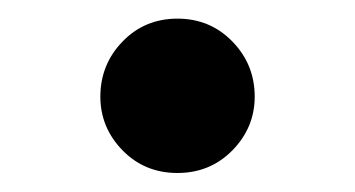

<svg xmlns="http://www.w3.org/2000/svg" viewBox="-20 -467 375 203"><path d="M167.6 -284.1Q132.9 -284.1 109.5 -308.1Q86.1 -332.2 86.1 -364.8Q86.1 -398.8 109.5 -423Q132.9 -447.3 167.6 -447.3Q202.2 -447.3 225.8 -423Q249.3 -398.8 249.3 -364.8Q249.3 -332.2 225.8 -308.1Q202.2 -284.1 167.6 -284.1Z"/></svg>

Font: Noto Serif HK ExtraLight
Style: Regular
Weight: 200
Designer: Ryoko NISHIZUKA 西塚涼子 (kana & ideographs); Frank Grießhammer (Latin, Greek & Cyrillic); Wenlong ZHANG 张文龙 (bopomofo); San
Foundry: Adobe
Version: Version 2.002-H1;hotconv 1.1.0;makeotfexe 2.6.0